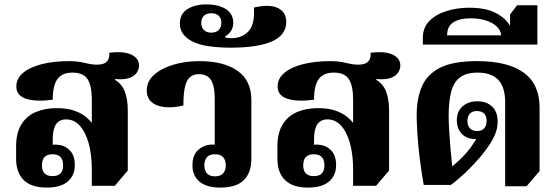

<svg xmlns="http://www.w3.org/2000/svg" viewBox="-20 -838 2531 870"><path d="M192 12Q122 12 87.5 -22Q53 -56 53 -119V-174Q53 -236 77 -274.5Q101 -313 142.5 -330.5Q184 -348 236 -348Q282 -348 313.5 -337.5Q345 -327 365.5 -311Q386 -295 397.5 -279Q409 -263 414 -251L396 -249V-388Q396 -449 377 -479Q358 -509 308 -509Q262 -509 240.5 -480Q219 -451 219 -386Q142 -376 98 -390.5Q54 -405 54 -446Q54 -482 84 -507.5Q114 -533 168 -547Q222 -561 294 -561Q324 -561 344.5 -557Q365 -553 382 -549Q399 -545 419 -545Q452 -545 465 -560Q478 -575 475 -599Q540 -607 575 -590.5Q610 -574 610 -541Q610 -524 599.5 -508.5Q589 -493 565.5 -484.5Q542 -476 502 -480L501 -476Q531 -459 545 -424.5Q559 -390 559 -336V-65L500 4H396V-71Q396 -137 382 -188Q368 -239 342 -268Q316 -297 280 -297Q249 -297 234 -275Q219 -253 219 -208V-182Q223 -183 229.5 -183Q236 -183 241 -182Q273 -180 296 -157Q319 -134 319 -90Q319 -43 287 -15.5Q255 12 192 12ZM218 -40Q243 -40 254.5 -52.5Q266 -65 266 -89Q266 -139 218 -139Q170 -139 170 -89Q170 -40 218 -40Z M979 12Q916 12 884 -15Q852 -42 852 -89Q852 -136 879 -159.5Q906 -183 943 -183Q955 -183 964.5 -180.5Q974 -178 980 -174L953 -159V-389Q953 -429 945.5 -454Q938 -479 922 -490.5Q906 -502 881 -502Q858 -502 842 -489.5Q826 -477 818.5 -446Q811 -415 811 -360Q738 -343 691.5 -361Q645 -379 645 -428Q645 -469 677.5 -498.5Q710 -528 764.5 -544.5Q819 -561 884 -561Q994 -561 1056.5 -517Q1119 -473 1119 -385V-119Q1119 -55 1084.5 -21.5Q1050 12 979 12ZM954 -39Q979 -39 991 -52.5Q1003 -66 1003 -89Q1003 -112 991.5 -125.5Q980 -139 954 -139Q929 -139 917.5 -125.5Q906 -112 906 -89Q906 -66 917.5 -52.5Q929 -39 954 -39Z M1025 -622Q973 -622 926.5 -628.5Q880 -635 848 -652Q824 -665 809.5 -684.5Q795 -704 795 -731Q795 -775 829 -796.5Q863 -818 914 -818Q971 -818 1004 -796.5Q1037 -775 1037 -734Q1037 -715 1027.5 -699Q1018 -683 1001 -674V-668Q1006 -667 1012.5 -666Q1019 -665 1028 -665Q1073 -665 1102 -692Q1131 -719 1131 -780V-804Q1202 -820 1239.5 -801.5Q1277 -783 1277 -739Q1277 -679 1212.5 -650.5Q1148 -622 1025 -622ZM937 -690Q960 -690 971.5 -702.5Q983 -715 983 -734Q983 -754 971.5 -766Q960 -778 937 -778Q915 -778 903.5 -766Q892 -754 892 -734Q892 -715 903.5 -702.5Q915 -690 937 -690Z M1376 12Q1306 12 1271.5 -22Q1237 -56 1237 -119V-174Q1237 -236 1261 -274.5Q1285 -313 1326.5 -330.5Q1368 -348 1420 -348Q1466 -348 1497.5 -337.5Q1529 -327 1549.5 -311Q1570 -295 1581.5 -279Q1593 -263 1598 -251L1580 -249V-388Q1580 -449 1561 -479Q1542 -509 1492 -509Q1446 -509 1424.5 -480Q1403 -451 1403 -386Q1326 -376 1282 -390.5Q1238 -405 1238 -446Q1238 -482 1268 -507.5Q1298 -533 1352 -547Q1406 -561 1478 -561Q1508 -561 1528.5 -557Q1549 -553 1566 -549Q1583 -545 1603 -545Q1636 -545 1649 -560Q1662 -575 1659 -599Q1724 -607 1759 -590.5Q1794 -574 1794 -541Q1794 -524 1783.5 -508.5Q1773 -493 1749.5 -484.5Q1726 -476 1686 -480L1685 -476Q1715 -459 1729 -424.5Q1743 -390 1743 -336V-65L1684 4H1580V-71Q1580 -137 1566 -188Q1552 -239 1526 -268Q1500 -297 1464 -297Q1433 -297 1418 -275Q1403 -253 1403 -208V-182Q1407 -183 1413.5 -183Q1420 -183 1425 -182Q1457 -180 1480 -157Q1503 -134 1503 -90Q1503 -43 1471 -15.5Q1439 12 1376 12ZM1402 -40Q1427 -40 1438.5 -52.5Q1450 -65 1450 -89Q1450 -139 1402 -139Q1354 -139 1354 -89Q1354 -40 1402 -40Z M2269 6V-374Q2269 -444 2237.5 -476.5Q2206 -509 2144 -509Q2093 -509 2064 -487Q2035 -465 2024 -421Q2013 -377 2013 -313Q2013 -282 2015.5 -243Q2018 -204 2021.5 -163Q2025 -122 2029 -84Q2055 -105 2075.5 -126Q2096 -147 2113 -170Q2130 -193 2145 -220L2155 -212Q2149 -210 2143.5 -209Q2138 -208 2133 -208Q2095 -208 2072.5 -231.5Q2050 -255 2050 -293Q2050 -334 2076.5 -356.5Q2103 -379 2143 -379Q2185 -379 2210 -355Q2235 -331 2235 -287Q2235 -255 2221.5 -225Q2208 -195 2188 -168Q2173 -146 2152.5 -122.5Q2132 -99 2110 -76.5Q2088 -54 2065.5 -34.5Q2043 -15 2023 0H1900Q1889 -62 1881.5 -123.5Q1874 -185 1871 -236Q1868 -287 1868 -316Q1868 -392 1892 -447Q1916 -502 1975 -531.5Q2034 -561 2142 -561Q2282 -561 2353.5 -508.5Q2425 -456 2425 -351V-63L2366 6ZM2142 -244Q2162 -244 2173.5 -256Q2185 -268 2185 -290Q2185 -313 2173 -324Q2161 -335 2141 -335Q2122 -335 2110 -324Q2098 -313 2098 -290Q2098 -268 2110 -256Q2122 -244 2142 -244Z M1896 -636V-666Q1896 -713 1925.5 -743Q1955 -773 2003.5 -788Q2052 -803 2105 -803Q2181 -803 2226 -779.5Q2271 -756 2291 -721V-772L2323 -814H2415V-636ZM2006 -678H2251Q2249 -701 2231 -718Q2213 -735 2182.5 -745Q2152 -755 2112 -755Q2063 -755 2034.5 -737Q2006 -719 2006 -678Z"/></svg>

Font: Noto Serif Thai ExtraBold
Style: Regular
Weight: 800
Version: Version 2.001